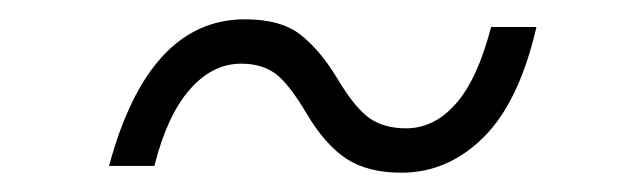

<svg xmlns="http://www.w3.org/2000/svg" viewBox="-20 -433 640 199"><path d="M396 -254Q361 -254 339 -268.5Q317 -283 298 -315Q279 -347 265 -357Q251 -367 230 -367Q200 -367 176.5 -340Q153 -313 140 -261H93Q134 -413 234 -413Q271 -413 291.5 -397Q312 -381 330 -351Q348 -321 363 -310.5Q378 -300 401 -300Q430 -300 452.5 -325.5Q475 -351 489 -405H536Q518 -327 481 -290.5Q444 -254 396 -254Z"/></svg>

Font: Geist Mono ExtraLight
Style: Italic
Weight: 200
Italic angle: -12°
Monospace: yes
Designer: Basement.studio, Andrés Briganti, Mateo Zaragoza
Foundry: Basement.studio, Vercel, Andrés Briganti, Guido Ferreyra, Mateo Zaragoza
Version: Version 1.500; ttfautohint (v1.8.4.7-5d5b)